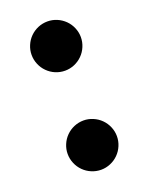

<svg xmlns="http://www.w3.org/2000/svg" viewBox="-103 -540 457 603"><g transform="rotate(-20 125.5 -238.0)"><path d="M130.9 -321.3Q114.3 -321.3 99.1 -327.6Q84 -334 72.5 -345.5Q61 -356.9 54.7 -372.1Q48.3 -387.2 48.3 -403.8Q48.3 -419.9 54.7 -435.1Q61 -450.2 72.5 -461.7Q84 -473.1 99.1 -479.5Q114.3 -485.8 130.9 -485.8Q147 -485.8 162.1 -479.5Q177.2 -473.1 188.7 -461.7Q200.2 -450.2 206.5 -435.1Q212.9 -419.9 212.9 -403.8Q212.9 -387.2 206.5 -372.1Q200.2 -356.9 188.7 -345.5Q177.2 -334 162.1 -327.6Q147 -321.3 130.9 -321.3ZM130.9 9.8Q114.3 9.8 99.1 3.4Q84 -2.9 72.5 -14.4Q61 -25.9 54.7 -41Q48.3 -56.2 48.3 -72.8Q48.3 -88.9 54.7 -104Q61 -119.1 72.5 -130.6Q84 -142.1 99.1 -148.4Q114.3 -154.8 130.9 -154.8Q147 -154.8 162.1 -148.4Q177.2 -142.1 188.7 -130.6Q200.2 -119.1 206.5 -104Q212.9 -88.9 212.9 -72.8Q212.9 -56.2 206.5 -41Q200.2 -25.9 188.7 -14.4Q177.2 -2.9 162.1 3.4Q147 9.8 130.9 9.8Z"/></g></svg>

Font: Munson
Style: Bold
Weight: 700
Designer: Paul James MIller
Foundry: High-Logic / Made with FontCreator
Version: Version 2.10;May 5, 2019;FontCreator 11.5.0.2430 64-bit